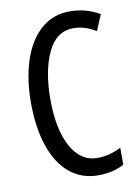

<svg xmlns="http://www.w3.org/2000/svg" viewBox="-84 -781 613 848"><g transform="rotate(-10 223.0 -357.5)"><path d="M137 -357Q137 -222 180 -144Q223 -66 297 -66Q350 -66 404 -93V-17Q356 10 287 10Q214 10 160.5 -34Q107 -78 78.5 -161Q50 -244 50 -358Q50 -462 77 -545Q104 -628 157.5 -676.5Q211 -725 289 -725Q361 -725 422 -689L392 -618Q343 -649 292 -649Q214 -649 175.5 -566Q137 -483 137 -357Z"/></g></svg>

Font: Noto Sans UI Cond
Style: Regular
Weight: 400
Width: 3
Designer: Monotype Design Team
Foundry: Monotype Imaging Inc.
Version: Version 1.001